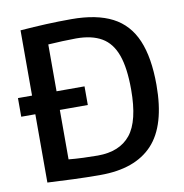

<svg xmlns="http://www.w3.org/2000/svg" viewBox="-81 -786 834 872"><g transform="rotate(-10 336.5 -350.0)"><path d="M313 10Q249 10 188 7.5Q127 5 69 2V-313H4V-399H69V-700Q133 -705 189 -707.5Q245 -710 305 -710Q421 -710 493.5 -672.5Q566 -635 600 -555Q634 -475 634 -349Q634 -162 553.5 -76Q473 10 313 10ZM316 -79Q417 -79 467 -141Q517 -203 517 -348Q517 -448 495.5 -507.5Q474 -567 428.5 -593.5Q383 -620 311 -620Q284 -620 248 -618.5Q212 -617 182 -615V-399H311V-313H182V-85Q212 -82 249.5 -80.5Q287 -79 316 -79Z"/></g></svg>

Font: Georama Medium
Style: Regular
Weight: 500
Designer: Jean-Baptiste Levee
Foundry: Production Type
Version: Version 1.000